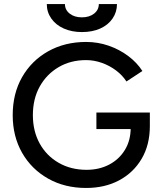

<svg xmlns="http://www.w3.org/2000/svg" viewBox="-20 -920 796 952"><path d="M407 12Q301 12 218.5 -34.5Q136 -81 89.5 -162.5Q43 -244 43 -349Q43 -456 89.5 -537.5Q136 -619 218.5 -665.5Q301 -712 407 -712Q465 -712 518.5 -693.5Q572 -675 615.5 -642.5Q659 -610 686 -568L607 -516Q587 -547 555 -571Q523 -595 484.5 -608.5Q446 -622 407 -622Q330 -622 270.5 -587Q211 -552 177 -491Q143 -430 143 -349Q143 -270 176.5 -209Q210 -148 270.5 -113Q331 -78 409 -78Q472 -78 521.5 -104Q571 -130 599.5 -177Q628 -224 628 -286L723 -295Q723 -202 682.5 -133Q642 -64 571 -26Q500 12 407 12ZM458 -280V-362H723V-290L673 -280ZM386 -761Q336 -761 296.5 -778.5Q257 -796 234.5 -828Q212 -860 212 -900H302Q302 -871 325.5 -852.5Q349 -834 386 -834Q423 -834 446.5 -852.5Q470 -871 470 -900H560Q560 -860 538 -828Q516 -796 477 -778.5Q438 -761 386 -761Z"/></svg>

Font: Figtree Light Medium
Style: Regular
Weight: 500
Version: Version 2.001;gftools[0.9.30]